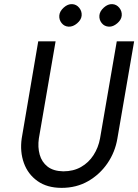

<svg xmlns="http://www.w3.org/2000/svg" viewBox="-20 -900 669 929"><path d="M461 -826Q463 -846 482.5 -863.5Q502 -881 523 -880Q544 -879 557.5 -862Q571 -845 569 -824Q567 -804 547 -787Q527 -770 507 -771Q485 -772 472 -788.5Q459 -805 461 -826ZM267 -826Q269 -846 288.5 -863.5Q308 -881 329 -880Q350 -879 363.5 -862Q377 -845 375 -824Q373 -804 353 -787Q333 -770 312 -771Q291 -772 278 -788.5Q265 -805 267 -826ZM165 -700H249L168 -230Q162 -188 172 -152Q182 -116 210 -94Q238 -72 286 -71Q335 -71 372 -92Q409 -113 432.5 -149.5Q456 -186 464 -230L545 -700H629L548 -230Q537 -164 500 -110Q463 -56 406.5 -23.5Q350 9 278 9Q208 9 161.5 -24Q115 -57 95.5 -111.5Q76 -166 85 -230Z"/></svg>

Font: Von Book
Style: Italic
Weight: 400
Version: Version 4.000; ttfautohint (v1.8.4.7-5d5b)